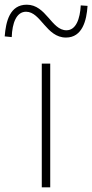

<svg xmlns="http://www.w3.org/2000/svg" viewBox="-73 -798 393 818"><path d="M105 0H141V-527H105ZM208 -638C278 -638 296 -711 300 -773L271 -775C268 -718 251 -669 210 -669C146 -669 124 -778 41 -778C-31 -778 -48 -707 -53 -643L-23 -640C-21 -700 -3 -748 38 -748C101 -748 124 -638 208 -638Z"/></svg>

Font: Noto Sans JP Thin
Style: Regular
Weight: 100
Designer: Ryoko NISHIZUKA 西塚涼子 (kana, bopomofo & ideographs); Paul D. Hunt (Latin, Greek & Cyrillic); Sandoll Communications 산돌커뮤니
Foundry: Adobe
Version: Version 2.004;hotconv 1.0.118;makeotfexe 2.5.65603